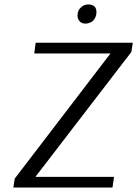

<svg xmlns="http://www.w3.org/2000/svg" viewBox="-20 -842 616 862"><path d="M346 -811Q358 -822 377 -822Q395 -822 405 -812Q410 -807 411.5 -800Q413 -793 413 -786Q413 -764 396 -747Q380 -736 364 -736Q346 -736 337 -747Q328 -758 328 -773Q328 -784 332.5 -794Q337 -804 346 -811ZM570 -609 139 -48H492L485 0H40L46 -40L476 -602H134L140 -650H576Z"/></svg>

Font: Arsenal SC
Style: Italic
Weight: 400
Italic angle: -9.10001°
Designer: Andrij Shevchenko
Foundry: Stairsfor
Version: Version 2.001; ttfautohint (v1.8.4.7-5d5b)